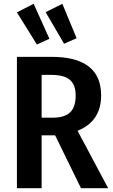

<svg xmlns="http://www.w3.org/2000/svg" viewBox="-20 -990 595 1010"><path d="M240 -786 174 -756 69 -925 157 -970ZM383 -789 317 -760 220 -926 308 -970ZM406 0 270 -278H199V0H69V-691H251Q512 -691 512 -488Q512 -352 388 -302L549 0ZM199 -371H258Q320 -371 349 -399Q378 -427 378 -488Q378 -544 347.5 -570Q317 -596 250 -596H199Z"/></svg>

Font: Fira Sans Condensed Medium
Style: Regular
Weight: 500
Width: 3
Designer: Carrois Corporate & Edenspiekermann AG
Foundry: Carrois Corporate GbR & Edenspiekermann AG
Version: Version 4.203;PS 004.203;hotconv 1.0.88;makeotf.lib2.5.64775